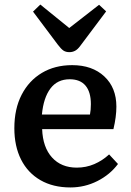

<svg xmlns="http://www.w3.org/2000/svg" viewBox="-20 -809 574 843"><path d="M289 14Q213 14 157.5 -18Q102 -50 72.5 -108.5Q43 -167 43 -246Q43 -331 75 -393Q107 -455 164 -489Q221 -523 297 -523Q385 -523 438 -473.5Q491 -424 491 -341Q491 -296 478 -242H165Q168 -162 208.5 -117.5Q249 -73 317 -73Q358 -73 394 -88.5Q430 -104 459 -131L498 -89Q463 -42 407.5 -14Q352 14 289 14ZM164 -306H375Q379 -326 379 -352Q379 -405 355.5 -433Q332 -461 286 -461Q232 -461 201.5 -420.5Q171 -380 164 -306ZM285 -580Q269 -580 258.5 -587Q248 -594 233 -614L125 -758L157 -789L284 -686L415 -788L446 -759L332 -607Q321 -592 309.5 -586Q298 -580 285 -580Z"/></svg>

Font: Literata 12pt Medium
Style: Regular
Weight: 500
Designer: Latin by Veronika Burian and Jose Scaglione. Greek by Irene Vlachou. Cyrillic by Vera Evstafieva.
Foundry: TypeTogether
Version: Version 3.002